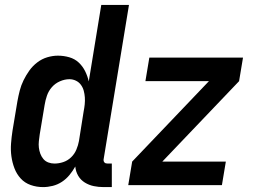

<svg xmlns="http://www.w3.org/2000/svg" viewBox="-20 -755 1040 783"><path d="M156 8Q129 8 105 -0.5Q81 -9 64.5 -27Q48 -45 39 -68.5Q30 -92 26.5 -117.5Q23 -143 25 -169.5Q27 -196 31 -222L51 -342Q55 -364 60.5 -385.5Q66 -407 76 -427.5Q86 -448 99.5 -467Q113 -486 132 -500.5Q151 -515 173 -521.5Q195 -528 216 -528Q240 -528 262.5 -521.5Q285 -515 301 -500Q317 -485 327 -465Q337 -445 342 -423L393 -735H506L403 -108Q402 -104 402.5 -100Q403 -96 405.5 -93Q408 -90 411.5 -89Q415 -88 419 -88H436V8H403Q382 8 362.5 4Q343 0 326 -10.5Q309 -21 299 -38Q289 -55 287 -76Q277 -58 263.5 -41.5Q250 -25 232.5 -13.5Q215 -2 195 3Q175 8 156 8ZM202 -88Q220 -88 238 -94Q256 -100 270 -113.5Q284 -127 291.5 -145Q299 -163 302 -180L321 -300Q324 -315 325.5 -329.5Q327 -344 326 -358Q325 -372 321.5 -385Q318 -398 310 -409Q302 -420 289.5 -426Q277 -432 263 -432Q244 -432 224.5 -423.5Q205 -415 191.5 -399.5Q178 -384 171.5 -365Q165 -346 162 -327L142 -207Q140 -193 138.5 -179.5Q137 -166 138.5 -153Q140 -140 144.5 -128Q149 -116 157 -106.5Q165 -97 177 -92.5Q189 -88 202 -88ZM885 0H503L519 -96L832 -424H573L589 -520H971L955 -424L642 -96H901Z"/></svg>

Font: Iosevka Custom
Style: Bold Italic
Weight: 700
Italic angle: -9°
Designer: Belleve Invis
Foundry: Belleve Invis
Version: Version 30.3.1; ttfautohint (v1.8.3)